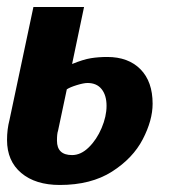

<svg xmlns="http://www.w3.org/2000/svg" viewBox="-26 -520 494 546"><path d="M34.5 -28C61.5 -5.3 98 6 144 6C203.3 6 252.8 -6.7 292.5 -32C332.2 -57.3 361.3 -88 380 -124C398.7 -160 408 -193.7 408 -225C408 -267 396.5 -299.7 373.5 -323C350.5 -346.3 319 -358 279 -358C262.3 -358 246.8 -356.8 232.5 -354.5C218.2 -352.2 200.3 -346.7 179 -338L213 -500H69L1 -179C-3.7 -161 -6 -142 -6 -122C-6 -82 7.5 -50.7 34.5 -28ZM226.5 -101C211.5 -86.3 195.7 -79 179 -79C150.3 -79 136 -92.7 136 -120C136 -133.3 137 -142.7 139 -148L164 -266C170 -270 179.5 -274 192.5 -278C205.5 -282 215.7 -284 223 -284C240.3 -284 253.7 -278.2 263 -266.5C272.3 -254.8 277 -239 277 -219C277 -199 272.3 -178 263 -156C253.7 -134 241.5 -115.7 226.5 -101Z"/></svg>

Font: DonutKreme
Style: Regular
Weight: 400
Designer: Impallari Type
Foundry: Impallari Type
Version: Version 2.100